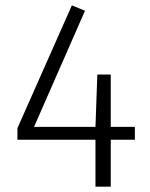

<svg xmlns="http://www.w3.org/2000/svg" viewBox="-20 -696 558 716"><path d="M483 -223H393V-418H343L336 -223H107L297 -656L248 -676L45 -218V-175H336V0H393V-175H483Z"/></svg>

Font: FiraGO Light
Style: Regular
Weight: 300
Designer: bBox Type
Foundry: bBox Type GmbH
Version: Version 1.001;PS 001.001;hotconv 1.0.88;makeotf.lib2.5.64775